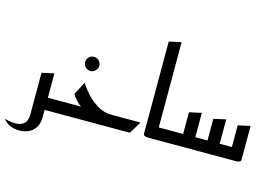

<svg xmlns="http://www.w3.org/2000/svg" viewBox="-207 -1056 2165 1522"><g transform="rotate(15 875.0 -295.0)"><path d="M-85 150Q-28 165 8.5 163Q45 161 65 147Q85 133 92.5 112Q100 91 100 70V-278L200 -300V-100H320V0H200V60Q200 113 177.5 146.5Q155 180 119 195.5Q83 211 43.5 210Q4 209 -30.5 193.5Q-65 178 -85 150Z M470 -392Q446 -392 429 -409Q412 -426 412 -450Q412 -474 429 -491Q446 -508 470 -508Q494 -508 511 -491Q528 -474 528 -450Q528 -426 511 -409Q494 -392 470 -392Z M280 0V-100H473Q452 -112 429.5 -138Q407 -164 395 -183L451 -290Q486 -235 529.5 -192Q573 -149 620.5 -124.5Q668 -100 716 -100H960L900 0Z M1050 0Q1050 0 1040 -0.5Q1030 -1 1020 -6Q1010 -11 1010 -23V-778L1110 -800V-100H1230V0Z M1190 0V-100H1310V-278L1410 -300V-100H1510V-278L1610 -300V-100H1710V-278L1810 -300V-23Q1810 -11 1800 -6Q1790 -1 1780 -0.5Q1770 0 1770 0Z"/></g></svg>

Font: Reem Kufi Ink
Style: Regular
Weight: 400
Designer: Khaled Hosny
Version: Version 1.7